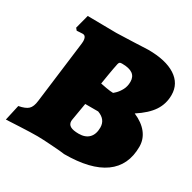

<svg xmlns="http://www.w3.org/2000/svg" viewBox="-169 -804 965 964"><g transform="rotate(30 313.5 -321.5)"><path d="M-20 7 0 -83Q38 -90 54 -105Q70 -120 74 -156L119 -513L120 -526Q120 -559 99 -559Q89 -559 79 -558Q69 -557 65 -557L55 -569L76 -649L243 -647Q285 -648 342.5 -650.5Q400 -653 424 -654Q526 -654 582.5 -617.5Q639 -581 639 -515Q639 -464 612 -423Q585 -382 525 -343Q576 -321 602.5 -287Q629 -253 629 -210Q629 -101 551 -45Q473 11 320 11Q303 8 243 4Q183 0 160 0Q121 0 60 3Q-1 6 -20 7ZM378 -378Q378 -376 391.5 -389Q405 -402 416 -422.5Q427 -443 427 -470Q427 -499 407 -513.5Q387 -528 345 -528Q335 -528 331.5 -525Q328 -522 326 -514Q320 -486 313 -444Q306 -402 304 -389Q312 -387 338 -382.5Q364 -378 378 -378ZM269 -160Q268 -157 268 -151Q268 -132 283.5 -123Q299 -114 332 -114Q370 -114 390.5 -135Q411 -156 411 -195Q411 -242 361 -260H286Z"/></g></svg>

Font: Alegreya Black
Style: Italic
Weight: 900
Italic angle: -7°
Designer: Juan Pablo del Peral
Foundry: Huerta Tipografica
Version: Version 2.007; ttfautohint (v1.6)